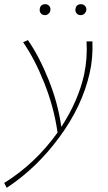

<svg xmlns="http://www.w3.org/2000/svg" viewBox="-72 -605 515 914"><path d="M142 -533Q130 -533 123 -541Q116 -549 117 -560Q119 -585 144 -585Q155 -585 162 -577Q169 -569 168 -558Q167 -547 159.5 -540Q152 -533 142 -533ZM312 -533Q300 -533 293 -541Q286 -549 287 -560Q289 -585 314 -585Q325 -585 332.5 -577Q340 -569 339 -558Q338 -548 330.5 -540.5Q323 -533 312 -533ZM368 -408Q371 -327 355 -258Q320 -101 211.5 47Q103 195 -40 289L-52 266Q96 174 202 26Q185 -94 139 -209.5Q93 -325 38 -404L61 -414Q115 -336 159.5 -225Q204 -114 220 -1Q300 -124 328 -248Q345 -328 340 -408Z"/></svg>

Font: EauTestText Extralight
Style: Italic
Weight: 250
Italic angle: -12°
Designer: Christian Thalmann (Catharsis Fonts)
Version: Version 0.001;PS 000.001;hotconv 1.0.88;makeotf.lib2.5.64775